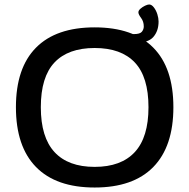

<svg xmlns="http://www.w3.org/2000/svg" viewBox="-20 -829 844 856"><path d="M402 7Q230 7 140.5 -84.5Q51 -176 51 -351Q51 -526 140.5 -616.5Q230 -707 402 -707Q574 -707 663.5 -616.5Q753 -526 753 -351Q753 -176 663.5 -84.5Q574 7 402 7ZM402 -85Q520 -85 581 -151Q642 -217 642 -351Q642 -486 581 -550.5Q520 -615 402 -615Q284 -615 223 -550.5Q162 -486 162 -351Q162 -217 223 -151Q284 -85 402 -85ZM538 -637V-677H577Q604 -677 612.5 -687.5Q621 -698 621 -711Q621 -733 609 -749Q597 -765 597 -774Q597 -782 606 -790Q615 -798 626.5 -803.5Q638 -809 645 -809Q656 -809 666 -796Q676 -783 681.5 -765.5Q687 -748 687 -733Q687 -691 663.5 -664Q640 -637 577 -637Z"/></svg>

Font: Asap Semi Expanded Medium
Style: Regular
Weight: 500
Width: 6
Designer: Pablo Cosgaya
Foundry: Omnibus-Type
Version: Version 3.001; ttfautohint (v1.8.4.7-5d5b)